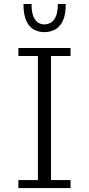

<svg xmlns="http://www.w3.org/2000/svg" viewBox="-20 -954 453 974"><path d="M73.2 0V-40.5H172.4V-669.9H73.2V-710.4H337.9V-669.9H238.8V-40.5H337.9V0ZM205.1 -791Q176.8 -791 152.6 -803.7Q128.4 -816.4 113.8 -847.4Q99.1 -878.4 99.1 -933.6H140.1Q140.1 -892.1 149.9 -869.4Q159.7 -846.7 174.6 -838.4Q189.5 -830.1 205.1 -830.1Q221.2 -830.1 236.8 -838.4Q252.4 -846.7 262.9 -869.4Q273.4 -892.1 273.4 -933.6H313.5Q313.5 -878.4 298.3 -847.4Q283.2 -816.4 258.5 -803.7Q233.9 -791 205.1 -791Z"/></svg>

Font: Comme ExtraLight
Style: Regular
Weight: 250
Version: Version 1.000;gftools[0.9.27]